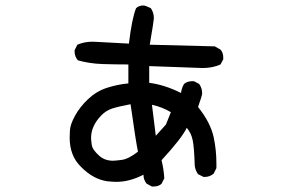

<svg xmlns="http://www.w3.org/2000/svg" viewBox="-20 -629 1040 700"><path d="M540 51H534L515 41Q503 27 503 8Q452 34 405 34Q393 34 372 32Q320 25 275 -21Q234 -61 234 -127Q234 -133 235 -154Q236 -175 253.5 -207Q271 -239 301 -267.5Q331 -296 369 -308.5Q407 -321 448 -325V-394Q401 -394 354 -395.5Q307 -397 264 -409Q252 -423 252 -441V-446L262 -466Q287 -477 318 -477L339 -476L450 -470Q461 -562 476 -599Q486 -609 503 -609Q510 -609 530 -599Q541 -583 541 -562Q541 -555 526 -466L763 -460L784 -448Q794 -437 794 -419V-413L784 -394Q755 -381 719 -381L524 -388V-327Q580 -320 640 -290Q642 -308 651 -323Q663 -333 681 -333H687L706 -323Q717 -308 717 -289Q717 -280 702 -239Q747 -183 759 -129Q769 -82 769 -33V-16L759 4Q745 16 727 16H722L702 6Q692 -8 690 -25Q688 -92 682.5 -118Q677 -144 661 -163Q642 -124 569 -45Q577 -12 579 21L569 41Q558 51 540 51ZM392 -43Q399 -43 423.5 -46Q448 -49 483 -76Q475 -114 456 -249Q413 -241 389.5 -233.5Q366 -226 348 -207Q312 -169 312 -126Q312 -119 314.5 -101Q317 -83 342 -61Q362 -43 392 -43ZM548 -134 585 -175 603 -220Q571 -239 534 -247Z"/></svg>

Font: Xiaolai SC
Style: Regular
Weight: 400
Designer: Nozomi Seto 瀬戸のぞみ
Version: Version 3.11;December 4, 2020;FontCreator 13.0.0.2613 64-bit